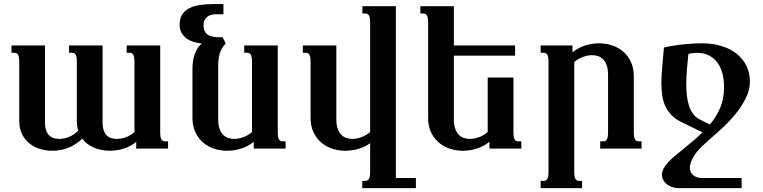

<svg xmlns="http://www.w3.org/2000/svg" viewBox="-20 -747 3837 965"><path d="M76.7 -433.6Q76.7 -448.7 75.2 -458Q73.7 -467.3 70.3 -472.7Q66.9 -478 62 -480Q57.1 -481.9 50.8 -481.9H37.6V-518.6H206.1V-132.8Q206.1 -108.4 211.7 -92.3Q217.3 -76.2 226.8 -66.7Q236.3 -57.1 249.5 -53Q262.7 -48.8 277.3 -48.8Q288.1 -48.8 300.3 -51Q312.5 -53.2 325 -58.1Q337.4 -63 349.6 -70.8Q361.8 -78.6 373 -90.3Q369.6 -101.6 367.9 -113.8Q366.2 -126 366.2 -140.1V-433.6Q366.2 -448.7 364.7 -458Q363.3 -467.3 359.9 -472.7Q356.4 -478 351.6 -480Q346.7 -481.9 340.3 -481.9H327.1V-518.6H495.6V-132.8Q495.6 -108.4 501.2 -92.3Q506.8 -76.2 516.4 -66.7Q525.9 -57.1 539.1 -53Q552.2 -48.8 566.9 -48.8Q590.8 -48.8 613.8 -57.6Q636.7 -66.4 655.8 -83.5V-433.6Q655.8 -448.7 654.3 -458Q652.8 -467.3 649.4 -472.7Q646 -478 641.1 -480Q636.2 -481.9 629.9 -481.9H616.7V-518.6H785.2V-85Q785.2 -69.8 786.6 -60.5Q788.1 -51.3 791.5 -45.9Q794.9 -40.5 799.6 -38.6Q804.2 -36.6 811 -36.6H824.7V0H664.6V-34.2Q638.7 -12.2 603.8 -0.7Q568.8 10.7 532.2 10.7Q511.7 10.7 491.9 7.1Q472.2 3.4 454.3 -3.9Q436.5 -11.2 420.9 -22.7Q405.3 -34.2 393.6 -49.8Q360.8 -19 323.2 -4.2Q285.6 10.7 242.7 10.7Q210.9 10.7 181.2 1.7Q151.4 -7.3 128.2 -25.9Q105 -44.4 90.8 -72.8Q76.7 -101.1 76.7 -140.1Z M994.1 -528.3Q970.7 -530.8 950.4 -537.4Q930.2 -543.9 915.3 -555.4Q900.4 -566.9 891.6 -583.7Q882.8 -600.6 882.8 -623.5Q882.8 -653.3 895.3 -673.3Q907.7 -693.4 930.2 -705.1Q952.6 -716.8 984.1 -721.7Q1015.6 -726.6 1053.2 -726.6H1103V-675.3H1064Q1051.8 -675.3 1040.8 -672.1Q1029.8 -668.9 1021.2 -662.1Q1012.7 -655.3 1007.8 -645Q1002.9 -634.8 1002.9 -620.1Q1002.9 -589.4 1021.2 -574.5Q1039.6 -559.6 1085.4 -559.6H1099.1L1114.3 -528.3Q1092.3 -505.9 1084.5 -478.3Q1076.7 -450.7 1076.7 -417V-147.5Q1076.7 -119.1 1083.5 -100.1Q1090.3 -81.1 1101.3 -69.8Q1112.3 -58.6 1126.7 -53.7Q1141.1 -48.8 1156.7 -48.8Q1180.2 -48.8 1204.8 -58.3Q1229.5 -67.9 1246.6 -83.5V-433.6Q1246.6 -448.7 1245.1 -458Q1243.7 -467.3 1240.2 -472.7Q1236.8 -478 1231.9 -480Q1227.1 -481.9 1220.7 -481.9H1207.5V-518.6H1376V-85Q1376 -69.8 1377.4 -60.5Q1378.9 -51.3 1382.3 -45.9Q1385.7 -40.5 1390.4 -38.6Q1395 -36.6 1401.9 -36.6H1415.5V0H1255.4V-34.2Q1227.5 -11.7 1192.6 -0.5Q1157.7 10.7 1121.1 10.7Q1087.9 10.7 1056.6 0.5Q1025.4 -9.8 1001.2 -30.3Q977.1 -50.8 962.2 -81.8Q947.3 -112.8 947.3 -154.8V-404.3Q947.3 -421.4 950 -439.5Q952.6 -457.5 958.5 -474.1Q964.4 -490.7 973.1 -504.9Q981.9 -519 994.1 -528.3Z M2070.3 198.7H1800.8V162.1H1814.5Q1820.8 162.1 1825.7 160.2Q1830.6 158.2 1834 152.8Q1837.4 147.5 1838.9 138.2Q1840.3 128.9 1840.3 113.8V-27.3Q1814 -8.3 1781.2 1.2Q1748.5 10.7 1714.8 10.7Q1681.6 10.7 1650.4 0.5Q1619.1 -9.8 1595 -30.3Q1570.8 -50.8 1555.9 -81.8Q1541 -112.8 1541 -154.8V-433.6Q1541 -448.7 1539.6 -458Q1538.1 -467.3 1534.7 -472.7Q1531.2 -478 1526.4 -480Q1521.5 -481.9 1515.1 -481.9H1502V-518.6H1670.4V-147.5Q1670.4 -119.1 1677.2 -100.1Q1684.1 -81.1 1695.1 -69.8Q1706.1 -58.6 1720.5 -53.7Q1734.9 -48.8 1750.5 -48.8Q1773.9 -48.8 1798.6 -58.3Q1823.2 -67.9 1840.3 -83.5V-630.9Q1840.3 -646 1838.9 -655.3Q1837.4 -664.6 1834 -669.9Q1830.6 -675.3 1825.7 -677.2Q1820.8 -679.2 1814.5 -679.2H1801.3V-715.8H1969.7V147.5H2070.3Z M2568.8 -467.3H2261.2V-147.5Q2261.2 -119.1 2268.1 -100.1Q2274.9 -81.1 2285.9 -69.8Q2296.9 -58.6 2311.3 -53.7Q2325.7 -48.8 2341.3 -48.8Q2364.7 -48.8 2389.4 -58.3Q2414.1 -67.9 2431.2 -83.5V-357.4H2560.5V-85Q2560.5 -69.8 2562 -60.5Q2563.5 -51.3 2566.9 -45.9Q2570.3 -40.5 2575 -38.6Q2579.6 -36.6 2586.4 -36.6H2600.1V0H2439.9V-34.2Q2412.1 -11.7 2377.2 -0.5Q2342.3 10.7 2305.7 10.7Q2272.5 10.7 2241.2 0.5Q2210 -9.8 2185.8 -30.3Q2161.6 -50.8 2146.7 -81.8Q2131.8 -112.8 2131.8 -154.8V-630.9Q2131.8 -646 2130.4 -655.3Q2128.9 -664.6 2125.5 -669.9Q2122.1 -675.3 2117.2 -677.2Q2112.3 -679.2 2106 -679.2H2092.8V-715.8H2261.2V-518.6H2568.8Z M2866.2 113.8Q2866.2 128.9 2867.7 138.2Q2869.1 147.5 2872.6 152.8Q2876 158.2 2880.6 160.2Q2885.3 162.1 2892.1 162.1H2905.3V198.7H2697.3V162.1H2710.9Q2717.3 162.1 2722.2 160.2Q2727.1 158.2 2730.5 152.8Q2733.9 147.5 2735.4 138.2Q2736.8 128.9 2736.8 113.8V-433.6Q2736.8 -448.7 2735.4 -458Q2733.9 -467.3 2730.5 -472.7Q2727.1 -478 2722.2 -480Q2717.3 -481.9 2710.9 -481.9H2697.3V-518.6H2857.4V-484.4Q2885.3 -506.8 2920.2 -518.1Q2955.1 -529.3 2991.7 -529.3Q3024.4 -529.3 3055.9 -519Q3087.4 -508.8 3111.6 -488.3Q3135.7 -467.8 3150.6 -436.5Q3165.5 -405.3 3165.5 -363.8V-85Q3165.5 -69.8 3167 -60.5Q3168.5 -51.3 3171.9 -45.9Q3175.3 -40.5 3179.9 -38.6Q3184.6 -36.6 3191.4 -36.6H3204.6V0H2996.6V-36.6H3010.3Q3016.6 -36.6 3021.5 -38.6Q3026.4 -40.5 3029.8 -45.9Q3033.2 -51.3 3034.7 -60.5Q3036.1 -69.8 3036.1 -85V-371.1Q3036.1 -399.4 3029.3 -418.5Q3022.5 -437.5 3011.5 -448.7Q3000.5 -460 2985.8 -464.8Q2971.2 -469.7 2956.1 -469.7Q2932.6 -469.7 2908 -460.2Q2883.3 -450.7 2866.2 -435.1Z M3316.9 -507.8Q3332 -512.2 3355 -516.1Q3377.9 -520 3404.1 -522.9Q3430.2 -525.9 3457.5 -527.6Q3484.9 -529.3 3509.3 -529.3Q3563.5 -529.3 3607.7 -515.4Q3651.9 -501.5 3683.3 -476.1Q3714.8 -450.7 3731.9 -415.5Q3749 -380.4 3749 -337.4Q3749 -295.4 3729 -254.6Q3709 -213.9 3677.5 -175Q3646 -136.2 3606.4 -99.9Q3566.9 -63.5 3528.3 -29.8Q3484.4 8.3 3465.8 40.3Q3447.3 72.3 3447.3 95.2Q3447.3 120.1 3464.4 133.8Q3481.4 147.5 3506.8 147.5H3707.5V198.7H3391.6Q3374 198.7 3358.6 193.6Q3343.3 188.5 3331.8 179.4Q3320.3 170.4 3313.7 158Q3307.1 145.5 3307.1 130.9Q3307.1 114.7 3315.9 98.9Q3324.7 83 3339.8 66.9Q3355 50.8 3375 34.2Q3395 17.6 3417.7 -0.7Q3440.4 -19 3464.4 -39.3Q3488.3 -59.6 3510.7 -82L3404.3 -133.8Q3374 -148.4 3354.5 -168.9Q3335 -189.5 3323.7 -214.4Q3312.5 -239.3 3308.3 -268.3Q3304.2 -297.4 3304.2 -329.1Q3304.2 -371.1 3308.8 -416.3Q3313.5 -461.4 3316.9 -507.8ZM3483.4 -481.4Q3462.9 -481.4 3439.9 -476.1Q3436.5 -442.4 3432.9 -402.6Q3429.2 -362.8 3429.2 -323.2Q3429.2 -293.5 3432.4 -265.9Q3435.5 -238.3 3443.1 -215.3Q3450.7 -192.4 3463.4 -174.8Q3476.1 -157.2 3495.6 -147.5L3547.9 -121.1Q3581.5 -161.1 3600.3 -206.5Q3619.1 -252 3619.1 -309.1Q3619.1 -342.8 3611.8 -374Q3604.5 -405.3 3588.1 -429Q3571.8 -452.6 3545.9 -467Q3520 -481.4 3483.4 -481.4Z"/></svg>

Font: Arian AMU Serif
Style: Bold
Weight: 700
Designer: Ruben Hakobyan (Tarumian)
Foundry: Ruben Hakobyan (Tarumian)
Version: Version 1.002